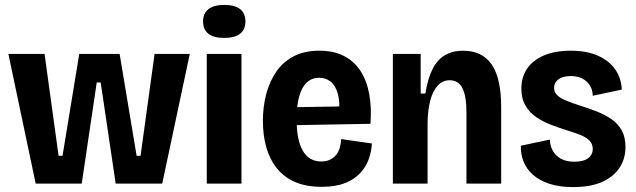

<svg xmlns="http://www.w3.org/2000/svg" viewBox="-20 -746 2585 780"><path d="M125 0 14 -527H161L218 -113H234L302 -527H466L535 -113H551L608 -527H751L639 0H450L389 -411H373L312 0Z M820 0V-527H961V0ZM891 -592Q848 -592 826.5 -609Q805 -626 805 -659Q805 -692 827 -709Q849 -726 891 -726Q934 -726 955.5 -709Q977 -692 977 -659Q977 -626 955.5 -609Q934 -592 891 -592Z M1287 13Q1224 13 1179 -6.5Q1134 -26 1105 -62Q1076 -98 1062 -147Q1048 -196 1048 -255Q1048 -312 1061.5 -363.5Q1075 -415 1102.5 -455Q1130 -495 1173.5 -517.5Q1217 -540 1277 -540Q1335 -540 1376.5 -519Q1418 -498 1444 -458.5Q1470 -419 1480 -364Q1490 -309 1485 -243L1147 -237V-310L1389 -314L1357 -279Q1362 -333 1352 -366.5Q1342 -400 1322.5 -415Q1303 -430 1277 -430Q1247 -430 1226.5 -411Q1206 -392 1195.5 -354.5Q1185 -317 1185 -262Q1185 -176 1210.5 -133Q1236 -90 1285 -90Q1305 -90 1320 -97Q1335 -104 1345 -116Q1355 -128 1360 -144.5Q1365 -161 1366 -181L1491 -163Q1489 -131 1478 -99.5Q1467 -68 1443 -42.5Q1419 -17 1381 -2Q1343 13 1287 13Z M1576 0V-324V-527H1689V-366H1708Q1718 -428 1737.5 -466Q1757 -504 1788 -522Q1819 -540 1861 -540Q1939 -540 1977.5 -484Q2016 -428 2016 -311V0H1875V-288Q1875 -356 1858.5 -388Q1842 -420 1807 -420Q1778 -420 1758 -398Q1738 -376 1728 -338Q1718 -300 1717 -248V0Z M2308 14Q2252 14 2211.5 0.5Q2171 -13 2145 -36Q2119 -59 2107 -89.5Q2095 -120 2096 -154L2214 -179Q2214 -156 2225 -135Q2236 -114 2258 -101.5Q2280 -89 2314 -89Q2350 -89 2369 -103Q2388 -117 2388 -141Q2388 -161 2375 -174.5Q2362 -188 2338.5 -197.5Q2315 -207 2282 -217Q2250 -227 2217.5 -239.5Q2185 -252 2158 -270.5Q2131 -289 2114.5 -317.5Q2098 -346 2098 -386Q2098 -432 2121 -466.5Q2144 -501 2189 -520.5Q2234 -540 2299 -540Q2363 -540 2408.5 -520Q2454 -500 2479 -464.5Q2504 -429 2506 -382L2388 -357Q2388 -379 2377.5 -397Q2367 -415 2347.5 -426Q2328 -437 2299 -437Q2266 -437 2248.5 -423.5Q2231 -410 2231 -389Q2231 -372 2243.5 -359.5Q2256 -347 2279.5 -337.5Q2303 -328 2336 -317Q2372 -306 2405 -293Q2438 -280 2464.5 -261.5Q2491 -243 2506 -216Q2521 -189 2521 -148Q2521 -102 2497.5 -65.5Q2474 -29 2427.5 -7.5Q2381 14 2308 14Z"/></svg>

Font: Bricolage Grotesque 24pt SemiCondensed
Style: Bold
Weight: 700
Width: 4
Designer: Mathieu Triay
Foundry: Atelier Triay
Version: Version 1.001;gftools[0.9.33.dev8+g029e19f]